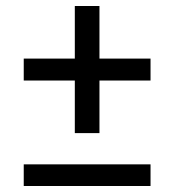

<svg xmlns="http://www.w3.org/2000/svg" viewBox="-20 -619 580 639"><path d="M229 -176V-351H59V-424H229V-599H311V-424H481V-351H311V-176ZM59 0V-72H481V0Z"/></svg>

Font: IBM Plex Sans Condensed Text
Style: Regular
Weight: 450
Width: 3
Designer: Mike Abbink, Paul van der Laan, Pieter van Rosmalen
Foundry: Bold Monday
Version: Version 1.1